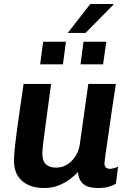

<svg xmlns="http://www.w3.org/2000/svg" viewBox="-20 -931 658 961"><path d="M201 10Q132 10 91 -25Q50 -60 50 -128Q50 -155 56 -208Q62 -261 73 -338Q84 -415 98 -511H236Q221 -402 211.5 -331.5Q202 -261 197 -221Q192 -181 192 -162Q192 -125 210 -108.5Q228 -92 261 -92Q292 -92 317 -108Q342 -124 358.5 -150.5Q375 -177 379 -206L422 -511H560Q551 -454 544 -406.5Q537 -359 531.5 -320Q526 -281 521.5 -250Q517 -219 513.5 -195Q510 -171 507.5 -154.5Q505 -138 504 -127Q503 -116 503 -112Q503 -98 511 -92Q519 -86 529 -86Q539 -86 551.5 -89.5Q564 -93 571 -97L560 -11Q550 -5 527.5 2.5Q505 10 471 10Q419 10 396 -11Q373 -32 370 -70Q354 -52 329 -33.5Q304 -15 272 -2.5Q240 10 201 10ZM319 -766 432 -911H547L548 -908L408 -766ZM181 -609 196 -722H310L295 -609ZM383 -609 398 -722H512L496 -609Z"/></svg>

Font: Chivo SemiBold
Style: Italic
Weight: 600
Italic angle: -8.05°
Designer: Hector Gatti
Foundry: Omnibus-Type
Version: Version 2.002